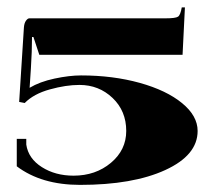

<svg xmlns="http://www.w3.org/2000/svg" viewBox="-20 -505 591 529"><path d="M26.2 -46.8V-122.4H52.4V-106.6Q58.1 -68.2 95.3 -44.6Q132.4 -21 182.7 -21Q243.4 -21 285.6 -56.4Q327.8 -91.8 327.8 -144.2Q327.8 -199.3 290.2 -235.1Q252.6 -271 198.9 -271Q161.7 -271 117.4 -258.7Q73 -246.5 48.1 -221.2L32.8 -224.2L45.9 -429.6Q46.8 -441.4 51.6 -448Q56.4 -454.5 60.8 -454.5H436.2Q463.7 -454.5 470.5 -459.1Q477.3 -463.7 480.8 -484.7H489.5L483 -354H88.3L72.1 -403H68.2Q68.2 -364.1 65.1 -316L61.6 -263.1Q89.2 -279.7 130.2 -288.5Q171.3 -297.2 203.2 -297.2Q291.1 -297.2 364.9 -276.7Q438.8 -256.1 481.6 -220.9Q524.5 -185.8 524.5 -144.2Q524.5 -77.4 435.3 -36.5Q346.2 4.4 200.6 4.4Q94 4.4 26.2 -46.8Z"/></svg>

Font: Wabroye
Style: Medium
Weight: 500
Designer: gluk
Foundry: gluk
Version: Version 0.14